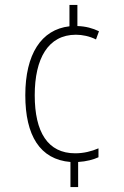

<svg xmlns="http://www.w3.org/2000/svg" viewBox="-20 -810 501 774"><path d="M292 -705V-790H260V-704C146 -691 82 -591 82 -426C82 -264 141 -167 264 -157V-56H295V-157C329 -159 357 -167 377 -176V-212C349 -200 318 -192 283 -192C173 -192 120 -277 120 -426C120 -574 174 -670 286 -670C312 -670 341 -664 367 -651L379 -684C354 -696 326 -704 292 -705Z"/></svg>

Font: Noto Sans Malayalam UI Condensed ExtraLight
Style: Regular
Weight: 200
Width: 3
Designer: Jelle Bosma - Monotype Design Team
Foundry: Monotype Imaging Inc.
Version: Version 2.104